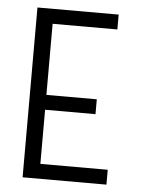

<svg xmlns="http://www.w3.org/2000/svg" viewBox="-48 -665 534 704"><g transform="rotate(5 219.0 -312.5)"><path d="M61.5 -625H360.4V-570.3H122.1V-308.6H307.6V-253.9H122.1V-54.7H370.1V0H61.5Z"/></g></svg>

Font: Sudo Light
Style: Regular
Weight: 300
Monospace: yes
Designer: Jens Kutilek
Foundry: Jens Kutilek
Version: Version 0.040